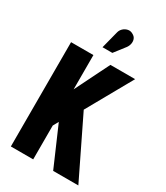

<svg xmlns="http://www.w3.org/2000/svg" viewBox="-225 -1022 966 1116"><g transform="rotate(30 258.0 -464.0)"><path d="M335 -837Q345 -850 348.5 -866Q352 -882 347 -897Q342 -912 325 -921Q308 -931 290.5 -927Q273 -923 260.5 -911Q248 -899 244 -883L214 -766H280ZM191 -470V-700H41V0H191V-227L211 -263L325 0H494L301 -397L471 -700H305Z"/></g></svg>

Font: Advent Pro ExtraBold
Style: Regular
Weight: 800
Designer: VivaRado, Andreas Kalpakidis
Foundry: VivaRado, Andreas Kalpakidis
Version: Version 3.000